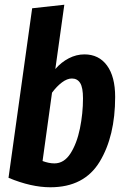

<svg xmlns="http://www.w3.org/2000/svg" viewBox="-20 -776 530 812"><path d="M467 -366Q467 -200 401.5 -92Q336 16 193 16Q112 16 16 -24L116 -741L252 -756L214 -484Q239 -513 271 -529.5Q303 -546 337 -546Q398 -546 432.5 -499Q467 -452 467 -366ZM200 -384 160 -95Q187 -85 210 -85Q251 -85 278 -127Q305 -169 318 -232.5Q331 -296 331 -360Q331 -406 319 -425Q307 -444 284 -444Q264 -444 242 -427.5Q220 -411 200 -384Z"/></svg>

Font: Fira Sans Extra Condensed SemiBold
Style: Italic
Weight: 600
Width: 3
Italic angle: -8°
Designer: Carrois Corporate & Edenspiekermann AG
Foundry: Carrois Corporate GbR & Edenspiekermann AG
Version: Version 4.203